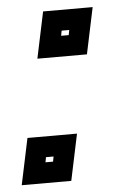

<svg xmlns="http://www.w3.org/2000/svg" viewBox="-53 -573 377 606"><g transform="rotate(-5 136.0 -270.0)"><path d="M75.5 -393.5 106.5 -540.5H263.5L232.5 -393.5ZM156.5 -459H180.5L183.5 -475H159.5ZM-8.5 0 22.5 -147H179.5L148.5 0ZM72.5 -65.5H96.5L99.5 -81.5H75.5Z"/></g></svg>

Font: Tourney
Style: Bold Italic
Weight: 700
Italic angle: -12°
Version: Version 1.015